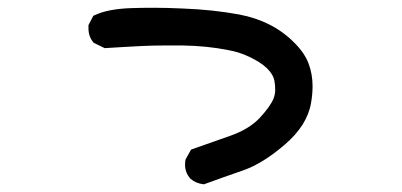

<svg xmlns="http://www.w3.org/2000/svg" viewBox="-20 -481 1040 497"><path d="M459 -54.7Q459 -65.4 460.9 -69.3L474.6 -93.8Q527.3 -112.3 577.1 -129.9Q624 -146.5 651.4 -174.8Q678.7 -204.1 687.5 -224.6Q692.4 -236.3 692.4 -248.5Q692.4 -260.7 690.4 -271.5Q683.6 -306.6 625 -334Q598.6 -346.7 569.3 -351.6Q515.6 -362.3 452.1 -363.3Q436.5 -363.3 405.8 -363.3Q375 -363.3 345.2 -361.8Q315.4 -360.4 300.8 -359.4Q270.5 -357.4 251 -356.4L222.7 -370.1Q209 -385.7 209 -407.2Q209 -410.2 209 -416L221.7 -440.4L224.6 -441.4Q258.8 -458 320.3 -460Q344.7 -460.9 377.9 -460.9Q411.1 -460.9 452.1 -459Q531.2 -456.1 599.6 -443.4Q686.5 -426.8 742.2 -370.1Q768.6 -343.8 778.8 -316.4Q789.1 -289.1 789.1 -257.8Q789.1 -237.3 785.2 -214.8Q775.4 -156.2 716.8 -106.4Q660.2 -57.6 609.4 -40Q558.6 -22.5 507.8 -3.9Q487.3 -5.9 472.7 -18.6Q459 -34.2 459 -54.7Z"/></svg>

Font: JasonHandwriting2
Style: SemiBold
Weight: 600
Version: Version 1.04.7